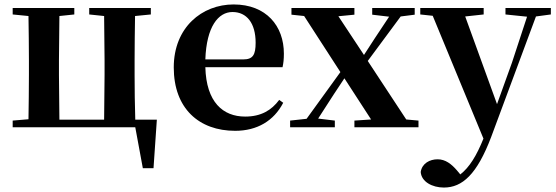

<svg xmlns="http://www.w3.org/2000/svg" viewBox="-20 -572 2498 863"><path d="M37 0H588L622 184H670L685 -34H588C586 -91 585 -178 585 -235V-301C585 -356 586 -442 587 -500L658 -507V-536H381V-507L448 -500L450 -301V-235L448 -34H247L245 -235V-301L247 -500L314 -507V-536H37V-507L108 -500C109 -442 110 -357 110 -301V-235C110 -179 109 -94 108 -36L37 -30Z M1037 16C1136 16 1211 -29 1253 -110L1235 -123C1200 -76 1153 -48 1082 -48C982 -48 907 -113 903 -270H1250C1254 -288 1256 -306 1256 -331C1256 -455 1177 -552 1030 -552C888 -552 761 -449 761 -269C761 -84 875 16 1037 16ZM903 -305C908 -452 961 -518 1025 -518C1089 -518 1129 -468 1129 -380C1129 -326 1117 -305 1074 -305Z M1653 -506 1729 -497 1664 -399 1616 -325 1501 -499 1573 -506V-536H1290V-506L1347 -500L1510 -248L1358 -38L1284 -30V0H1485V-30L1410 -39L1479 -146L1528 -220L1648 -35L1573 -30V0H1861V-30L1806 -35L1633 -298L1781 -498L1844 -506V-536H1653Z M2252 -507 2349 -497 2281 -290 2214 -104 2071 -498 2154 -507V-536H1869V-507L1925 -501L2153 51C2122 128 2090 180 2049 212L2034 194C2009 165 1982 144 1947 144C1912 144 1877 162 1871 201C1874 245 1923 271 1975 271C2058 271 2124 212 2188 43L2389 -498L2456 -507V-536H2252Z"/></svg>

Font: Noto Serif CJK KR
Style: Bold
Weight: 700
Designer: Ryoko NISHIZUKA 西塚涼子 (kana & ideographs); Frank Grießhammer (Latin, Greek & Cyrillic); Wenlong ZHANG 张文龙 (bopomofo); San
Foundry: Adobe
Version: Version 2.001;hotconv 1.1.0;makeotfexe 2.6.0